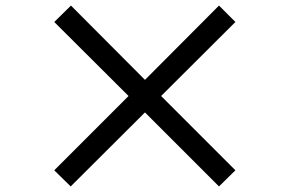

<svg xmlns="http://www.w3.org/2000/svg" viewBox="-20 -723 1040 690"><path d="M767 -53 826 -111 559 -378 826 -644 767 -703 501 -436 235 -703 175 -644 442 -378 175 -111 234 -53 501 -319Z"/></svg>

Font: Spoqa Han Sans Neo Medium
Style: Regular
Weight: 500
Designer: [Spoqa Han Sans Neo] Dong-huui Kim ___ Younghwa Kang ___ Yujin Lee ___ [Noto Sans] Ryoko NISHIZUKA ____ (kana & ideograp
Foundry: Spoqa (http://www.spoqa-han-sans.com)
Version: Version 1.100;hotconv 1.0.109;makeotfexe 2.5.65596